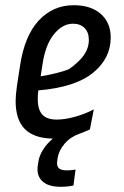

<svg xmlns="http://www.w3.org/2000/svg" viewBox="-20 -520 476 737"><path d="M405 -376Q405 -296 337 -240.5Q269 -185 127 -173L126 -162Q125 -154 125 -140Q125 -99 142.5 -80Q160 -61 198 -61Q229 -61 267 -71.5Q305 -82 340 -100L325 -23Q300 -12 286 -7Q251 5 228.5 31Q206 57 201 87L200 97Q199 100 199 106Q199 121 208 127.5Q217 134 237 134Q252 134 270 131L262 192Q240 197 213 197Q169 197 146.5 179Q124 161 124 130Q124 121 125 116L127 103Q130 79 145 55Q160 31 183 12Q111 11 75.5 -24.5Q40 -60 40 -132Q40 -155 45 -190L57 -268Q74 -382 128.5 -441Q183 -500 263 -500Q329 -500 367 -466.5Q405 -433 405 -376ZM143 -272 136 -227Q202 -238 244 -254Q284 -282 302.5 -309Q321 -336 321 -367Q321 -396 304.5 -412.5Q288 -429 260 -429Q220 -429 187 -388.5Q154 -348 143 -272Z"/></svg>

Font: Ropa Sans
Style: Italic
Weight: 400
Version: Version 1.100